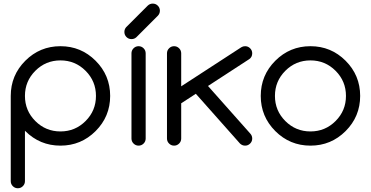

<svg xmlns="http://www.w3.org/2000/svg" viewBox="-20 -801 2040 1056"><path d="M117.2 -273.4Q117.2 -192.4 174.3 -135.3Q231.4 -78.1 312.5 -78.1Q393.6 -78.1 450.7 -135.3Q507.8 -192.4 507.8 -273.4Q507.8 -354.5 450.7 -411.6Q393.6 -468.8 312.5 -468.8Q231.4 -468.8 174.3 -411.6Q117.2 -354.5 117.2 -273.4ZM117.2 195.3Q117.2 211.4 105.7 222.9Q94.2 234.4 78.1 234.4Q62 234.4 50.5 222.9Q39.1 211.4 39.1 195.3V-273.4Q39.1 -386.7 119.1 -466.8Q199.2 -546.9 312.5 -546.9Q425.8 -546.9 505.9 -466.8Q585.9 -386.7 585.9 -273.4Q585.9 -160.2 505.9 -80.1Q425.8 0 312.5 0Q199.2 0 119.1 -80.1Q118.2 -81.1 117.2 -82Z M703.1 -507.8Q703.1 -523.9 714.6 -535.4Q726.1 -546.9 742.2 -546.9Q758.3 -546.9 769.8 -535.4Q781.2 -523.9 781.2 -507.8V-39.1Q781.2 -22.9 769.8 -11.5Q758.3 0 742.2 0Q726.1 0 714.6 -11.5Q703.1 -22.9 703.1 -39.1ZM848.6 -714.8 730 -596.2Q718.8 -585.9 703.1 -585.9Q687 -585.9 675.5 -597.4Q664.1 -608.9 664.1 -625Q664.1 -640.1 673.8 -651.4L792.5 -770Q804.2 -781.2 820.3 -781.2Q836.4 -781.2 847.9 -769.8Q859.4 -758.3 859.4 -742.2Q859.4 -726.6 848.6 -714.8Z M898.4 -507.8Q898.4 -523.9 909.9 -535.4Q921.4 -546.9 937.5 -546.9Q953.6 -546.9 965.1 -535.4Q976.6 -523.9 976.6 -507.8V-326.2L1307.1 -541Q1316.4 -546.9 1328.1 -546.9Q1344.2 -546.9 1355.7 -535.4Q1367.2 -523.9 1367.2 -507.8Q1367.2 -486.8 1350.6 -475.6L1124 -328.1L1356.4 -66.4Q1367.2 -54.7 1367.2 -39.1Q1367.2 -22.9 1355.7 -11.5Q1344.2 0 1328.1 0Q1312 0 1299.8 -11.7L1057.1 -285.2L976.6 -232.9V-39.1Q976.6 -22.9 965.1 -11.5Q953.6 0 937.5 0Q921.4 0 909.9 -11.5Q898.4 -22.9 898.4 -39.1Z M1960.9 -273.4Q1960.9 -160.2 1880.9 -80.1Q1800.8 0 1687.5 0Q1574.2 0 1494.1 -80.1Q1414.1 -160.2 1414.1 -273.4Q1414.1 -386.7 1494.1 -466.8Q1574.2 -546.9 1687.5 -546.9Q1800.8 -546.9 1880.9 -466.8Q1960.9 -386.7 1960.9 -273.4ZM1687.5 -468.8Q1606.4 -468.8 1549.3 -411.6Q1492.2 -354.5 1492.2 -273.4Q1492.2 -192.4 1549.3 -135.3Q1606.4 -78.1 1687.5 -78.1Q1768.6 -78.1 1825.7 -135.3Q1882.8 -192.4 1882.8 -273.4Q1882.8 -354.5 1825.7 -411.6Q1768.6 -468.8 1687.5 -468.8Z"/></svg>

Font: Comfortaa
Style: Regular
Weight: 400
Designer: Johan Aakerlund - aajohan
Foundry: Johan Aakerlund
Version: Version 2.004 2013